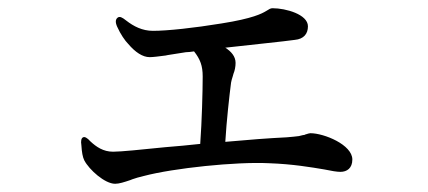

<svg xmlns="http://www.w3.org/2000/svg" viewBox="-20 -482 1040 467"><path d="M260 -35C270 -35 282 -39 297 -44L302 -46C310 -49 318 -51 330 -54C402 -73 554 -89 634 -85C692 -83 738 -75 768 -70C787 -66 800 -64 808 -64C824 -64 837 -73 837 -94C837 -130 768 -158 735 -158C733 -158 729 -157 723 -155C723 -155 722 -155 721 -154C719 -154 715 -153 707 -151C699 -150 690 -149 677 -148C635 -146 583 -142 528 -137C531 -188 538 -250 542 -281C543 -285 544 -291 546 -296C547 -298 547 -301 548 -303C551 -310 553 -320 553 -329C553 -345 542 -357 528 -366C598 -374 669 -381 697 -385C719 -387 729 -400 729 -418C729 -447 675 -462 643 -462C638 -462 635 -460 627 -455C617 -449 595 -437 519 -425C452 -414 387 -407 352 -407C326 -407 305 -418 287 -432C277 -440 271 -443 266 -439C261 -435 260 -428 265 -417C273 -399 284 -383 292 -375C309 -355 327 -343 344 -343C353 -343 367 -345 383 -347C386 -348 389 -348 394 -349L432 -355C439 -355 444 -356 452 -357C467 -338 473 -322 473 -296C473 -261 471 -186 467 -132C438 -129 410 -126 382 -124C323 -118 274 -113 255 -113C231 -113 214 -125 200 -138C192 -147 186 -150 182 -148C178 -146 176 -140 178 -128C179 -112 181 -100 185 -92C197 -69 235 -35 260 -35Z"/></svg>

Font: 寒蝉锦书宋 Text
Style: Regular
Weight: 400
Designer: 寒蝉锦书宋{Warren} 思源宋体{Ryoko NISHIZUKA 西塚涼子 (kana & ideographs); Frank Grießhammer (Latin, Greek & Cyrillic); Wenlong ZHANG 
Foundry: Adobe & ChillType
Version: Version 2.000;Glyphs 3.1.1 (3135)